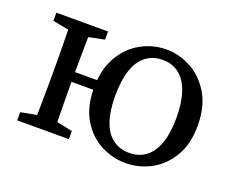

<svg xmlns="http://www.w3.org/2000/svg" viewBox="-87 -635 974 796"><g transform="rotate(20 400.0 -237.5)"><path d="M44 0V-36L150 -56H173L272 -36V0ZM44 -439V-475H272V-439L173 -419H150ZM113 0Q114 -23 114.5 -60Q115 -97 115.5 -137.5Q116 -178 116 -210V-265Q116 -297 115.5 -337.5Q115 -378 114.5 -415.5Q114 -453 113 -475H204Q203 -453 202.5 -415.5Q202 -378 201.5 -337.5Q201 -297 201 -265V-235Q201 -191 201.5 -145Q202 -99 202.5 -61Q203 -23 204 0ZM158 -227V-270H361V-227ZM526 13Q468 13 415.5 -14.5Q363 -42 330 -97.5Q297 -153 297 -235Q297 -318 330 -374.5Q363 -431 415.5 -459.5Q468 -488 526 -488Q583 -488 635.5 -459.5Q688 -431 721.5 -374.5Q755 -318 755 -235Q755 -153 721.5 -97.5Q688 -42 636 -14.5Q584 13 526 13ZM526 -32Q569 -32 599 -55Q629 -78 645 -123Q661 -168 661 -235Q661 -303 645 -349Q629 -395 599 -418.5Q569 -442 526 -442Q483 -442 452.5 -418.5Q422 -395 406.5 -349Q391 -303 391 -235Q391 -168 406.5 -123Q422 -78 452.5 -55Q483 -32 526 -32Z"/></g></svg>

Font: Source Serif 4 Variable
Style: Regular
Weight: 400
Designer: Frank Grießhammer
Foundry: Adobe
Version: Version 4.005;hotconv 1.1.0;makeotfexe 2.6.0